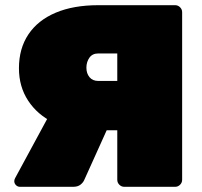

<svg xmlns="http://www.w3.org/2000/svg" viewBox="-20 -720 777 740"><path d="M459 0Q448 0 440 -8Q432 -16 432 -27V-218H323Q247 -218 185.5 -248Q124 -278 88.5 -332Q53 -386 53 -457Q53 -533 89.5 -587.5Q126 -642 194.5 -671Q263 -700 359 -700H655Q666 -700 674 -692Q682 -684 682 -673V-27Q682 -16 674 -8Q666 0 655 0ZM57 0Q48 0 41.5 -6.5Q35 -13 35 -22Q35 -27 38 -33L169 -275L398 -233L305 -27Q301 -17 290.5 -8.5Q280 0 262 0ZM359 -408H432V-514H359Q336 -514 324.5 -497.5Q313 -481 313 -459Q313 -437 325 -422.5Q337 -408 359 -408Z"/></svg>

Font: Rubik Black
Style: Regular
Weight: 900
Designer: Hubert and Fischer
Foundry: Hubert and Fischer
Version: Version 2.300;gftools[0.9.30]